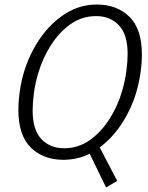

<svg xmlns="http://www.w3.org/2000/svg" viewBox="-20 -690 654 847"><path d="M497 108 448 137 370 -23 362 -37 407 -65 413 -53ZM407 -670Q496 -670 551 -616Q606 -562 606 -449Q606 -427 603.5 -400Q601 -373 596 -345Q591 -317 583 -289Q559 -206 512 -137Q465 -68 401 -26.5Q337 15 260 15Q171 15 116 -39Q61 -93 61 -206Q61 -229 63.5 -255.5Q66 -282 71 -310.5Q76 -339 84 -366Q108 -449 155 -518Q202 -587 266.5 -628.5Q331 -670 407 -670ZM263 -36Q325 -36 375.5 -71.5Q426 -107 463 -165Q500 -223 519 -290Q532 -334 537.5 -376.5Q543 -419 543 -452Q543 -538 504.5 -578.5Q466 -619 404 -619Q342 -619 291.5 -583.5Q241 -548 204.5 -490.5Q168 -433 148 -365Q135 -321 129.5 -278.5Q124 -236 124 -203Q124 -117 162.5 -76.5Q201 -36 263 -36Z"/></svg>

Font: Intel One Mono Light
Style: Italic
Weight: 300
Italic angle: -16°
Monospace: yes
Designer: Fred Shallcrass
Foundry: Frere-Jones Type LLC
Version: Version 1.004